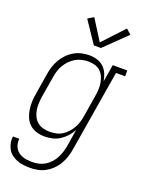

<svg xmlns="http://www.w3.org/2000/svg" viewBox="-177 -847 864 1143"><g transform="rotate(20 254.5 -275.5)"><path d="M163 213Q141 213 120 210.5Q99 208 80 200.5Q61 193 45 181Q29 169 19 151.5Q9 134 5 113.5Q1 93 4 72H44Q42 87 45 102.5Q48 118 55.5 131Q63 144 75 153Q87 162 101 167Q115 172 131 174Q147 176 163 176Q183 176 203.5 171.5Q224 167 242.5 156Q261 145 276 128.5Q291 112 301 93Q311 74 317 54.5Q323 35 327 14L344 -93Q332 -70 314.5 -50.5Q297 -31 275 -17Q253 -3 228 2.5Q203 8 179 8Q153 8 128.5 0.5Q104 -7 85.5 -23.5Q67 -40 57 -63Q47 -86 43 -111Q39 -136 40 -162.5Q41 -189 46 -215L67 -345Q71 -370 78.5 -394Q86 -418 99 -440.5Q112 -463 130.5 -482Q149 -501 171.5 -514Q194 -527 218.5 -532.5Q243 -538 268 -538Q293 -538 317 -530.5Q341 -523 358.5 -506.5Q376 -490 385.5 -467.5Q395 -445 399 -421L417 -530H509V-493H451L366 20Q362 45 354.5 69Q347 93 334 116Q321 139 302 158Q283 177 260 190Q237 203 212 208Q187 213 163 213ZM198 -29Q218 -29 238.5 -33Q259 -37 277 -48Q295 -59 309.5 -75Q324 -91 334.5 -109.5Q345 -128 351 -147.5Q357 -167 360 -187L381 -317Q385 -338 386.5 -360Q388 -382 385 -402.5Q382 -423 374 -442Q366 -461 351.5 -475Q337 -489 317 -495Q297 -501 275 -501Q254 -501 233.5 -496.5Q213 -492 194 -481Q175 -470 159.5 -454Q144 -438 133 -419Q122 -400 116 -380Q110 -360 107 -339L85 -209Q82 -188 81 -166Q80 -144 83.5 -123.5Q87 -103 96 -84.5Q105 -66 120.5 -53Q136 -40 156.5 -34.5Q177 -29 198 -29ZM271 -602 179 -739 216 -761 298 -631 422 -764 454 -736 316 -602Z"/></g></svg>

Font: Iosevka Slab XLtObl
Style: Regular
Weight: 200
Italic angle: -9°
Monospace: yes
Designer: Belleve Invis
Foundry: Belleve Invis
Version: Version 11.1.1; ttfautohint (v1.8.3)